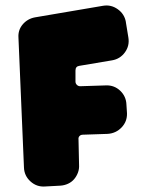

<svg xmlns="http://www.w3.org/2000/svg" viewBox="-20 -674 533 697"><path d="M281 -185Q273 -185 268.5 -180Q264 -175 265 -168L267 -76Q268 -61 263 -47.5Q258 -34 249 -23.5Q240 -13 227 -7Q214 -1 199 0L143 3Q113 5 90.5 -15.5Q68 -36 67 -66L47 -537Q45 -565 62.5 -585.5Q80 -606 107 -611L354 -653Q383 -658 407.5 -640.5Q432 -623 437 -594V-593L446 -538Q451 -508 433.5 -484Q416 -460 387 -455L268 -435Q254 -433 254 -418V-378Q254 -371 259 -366Q264 -361 271 -361L365 -364Q395 -365 416.5 -344.5Q438 -324 439 -294L441 -263Q442 -233 421.5 -211.5Q401 -190 371 -188Z"/></svg>

Font: d puntillas B to tiptoe
Style: Regular
Weight: 400
Designer: deFharo
Foundry: deFharo.com
Version: Version 1.001 2012